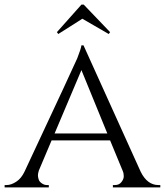

<svg xmlns="http://www.w3.org/2000/svg" viewBox="-25 -810 713 830"><path d="M221 -671C221 -671 227 -663 227 -663C227 -663 331 -729 331 -729C331 -729 445 -663 445 -663C445 -663 451 -671 451 -671C451 -671 337 -790 337 -790C337 -790 327 -790 327 -790C327 -790 221 -671 221 -671ZM660 -10C628 -10 602 -29 583 -68C583 -68 336 -614 336 -614C336 -614 327 -614 327 -614C327 -614 327 -614 327 -614C326 -605 320 -586 309 -558C309 -558 309 -558 309 -558C303 -543 227 -380 81 -68C81 -68 81 -68 81 -68C72 -49 60 -34 46 -25C31 -15 17 -10 3 -10C3 -10 -5 -10 -5 -10C-5 -10 -5 0 -5 0C-5 0 186 0 186 0C186 0 186 -10 186 -10C186 -10 178 -10 178 -10C178 -10 178 -10 178 -10C169 -10 162 -13 155 -18C148 -23 144 -28 142 -35C140 -41 139 -47 139 -52C139 -57 140 -64 143 -73C143 -73 198 -203 198 -203C198 -203 451 -203 451 -203C451 -203 506 -70 506 -70C506 -70 506 -70 506 -70C509 -63 510 -55 510 -48C510 -40 507 -32 500 -23C493 -14 484 -10 471 -10C471 -10 463 -10 463 -10C463 -10 463 0 463 0C463 0 668 0 668 0C668 0 668 -10 668 -10C668 -10 660 -10 660 -10C660 -10 660 -10 660 -10ZM327 -507C327 -507 439 -233 439 -233C439 -233 211 -233 211 -233C211 -233 327 -507 327 -507Z"/></svg>

Font: Cinzel Utterance
Style: Regular
Weight: 500
Designer: Natanael Gama
Foundry: ""
Version: ""